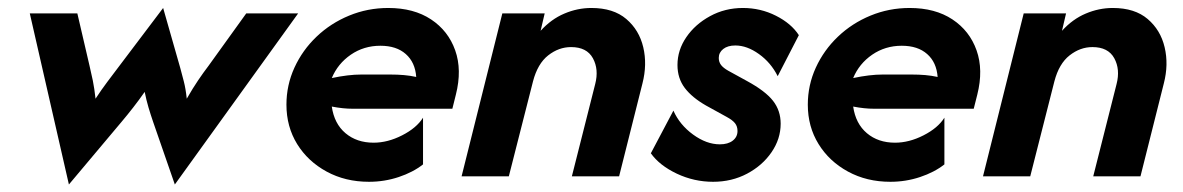

<svg xmlns="http://www.w3.org/2000/svg" viewBox="-20 -451 3026 491"><path d="M156.2 20.8 56.2 -416.7H177.8L209 -282.6Q213.2 -265.3 217.4 -244.8Q221.5 -224.3 224.3 -198.6Q240.3 -222.9 254.2 -241.3Q268.1 -259.7 281.2 -277.1L397.2 -430.6L441 -277.1Q445.1 -261.8 450 -243.1Q454.9 -224.3 457.6 -198.6Q473.6 -226.4 486.8 -245.8Q500 -265.3 513.2 -282.6L609.7 -416.7H742.4L427.1 20.8L371.5 -139.6Q365.3 -157.6 359.7 -176.4Q354.2 -195.1 350 -216Q335.4 -195.1 320.8 -176.4Q306.2 -157.6 291 -139.6Z M923.6 13.9Q863.2 13.9 815.3 -12.2Q767.4 -38.2 739.9 -82.6Q712.5 -127.1 712.5 -183.3Q712.5 -233.3 733 -278.1Q753.5 -322.9 789.6 -357.3Q825.7 -391.7 872.9 -411.1Q920.1 -430.6 972.9 -430.6Q1038.2 -430.6 1082.3 -401.4Q1126.4 -372.2 1144.1 -322.2Q1161.8 -272.2 1145.8 -209L1136.8 -172.9H882.6Q869.4 -172.9 856.2 -174.3Q843.1 -175.7 828.5 -178.5Q834.7 -134.7 863.5 -110.4Q892.4 -86.1 935.4 -86.1Q971.5 -86.1 1008.3 -104.9Q1045.1 -123.6 1061.8 -150V-30.6Q1036.1 -10.4 999.7 1.7Q963.2 13.9 923.6 13.9ZM828.5 -251.4Q870.8 -260.4 904.2 -260.4H977.8Q996.5 -260.4 1012.8 -259Q1029.2 -257.6 1044.4 -254.2Q1041.7 -291.7 1017.7 -312.8Q993.8 -334 952.8 -334Q910.4 -334 877.1 -311.1Q843.8 -288.2 828.5 -251.4Z M1160.4 0 1264.6 -416.7H1372.9L1362.5 -372.2Q1389.6 -402.1 1423.3 -416.3Q1456.9 -430.6 1492.4 -430.6Q1548.6 -430.6 1581.6 -402.4Q1614.6 -374.3 1625 -330.2Q1635.4 -286.1 1622.9 -237.5L1563.2 0H1442.4L1502.1 -236.1Q1511.8 -273.6 1496.2 -302.1Q1480.6 -330.6 1440.3 -330.6Q1409 -330.6 1381.9 -309.4Q1354.9 -288.2 1343.1 -243.1L1281.2 0Z M1803.5 13.9Q1754.9 13.9 1710.8 -6.9Q1666.7 -27.8 1644.4 -59L1702.1 -168.1Q1718.1 -131.9 1752.4 -106.9Q1786.8 -81.9 1820.8 -81.9Q1841.7 -81.9 1853.8 -91.3Q1866 -100.7 1866 -116Q1866 -127.8 1859.7 -135.8Q1853.5 -143.8 1838.2 -152.1L1785.4 -181.2Q1750 -201.4 1731.2 -226Q1712.5 -250.7 1712.5 -284.7Q1712.5 -322.9 1735.1 -355.9Q1757.6 -388.9 1795.8 -409.7Q1834 -430.6 1879.9 -430.6Q1925 -430.6 1964.2 -410.8Q2003.5 -391 2022.9 -361.1L1968.8 -256.2Q1951.4 -291 1920.8 -312.8Q1890.3 -334.7 1860.4 -334.7Q1841 -334.7 1829.5 -325.7Q1818.1 -316.7 1818.1 -302.8Q1818.1 -292.4 1824 -284.7Q1829.9 -277.1 1842.4 -270.1L1890.3 -243.8Q1937.5 -218.1 1956.9 -193.1Q1976.4 -168.1 1976.4 -134.7Q1976.4 -95.8 1953.1 -61.8Q1929.9 -27.8 1890.6 -6.9Q1851.4 13.9 1803.5 13.9Z M2256.9 13.9Q2196.5 13.9 2148.6 -12.2Q2100.7 -38.2 2073.3 -82.6Q2045.8 -127.1 2045.8 -183.3Q2045.8 -233.3 2066.3 -278.1Q2086.8 -322.9 2122.9 -357.3Q2159 -391.7 2206.2 -411.1Q2253.5 -430.6 2306.2 -430.6Q2371.5 -430.6 2415.6 -401.4Q2459.7 -372.2 2477.4 -322.2Q2495.1 -272.2 2479.2 -209L2470.1 -172.9H2216Q2202.8 -172.9 2189.6 -174.3Q2176.4 -175.7 2161.8 -178.5Q2168.1 -134.7 2196.9 -110.4Q2225.7 -86.1 2268.8 -86.1Q2304.9 -86.1 2341.7 -104.9Q2378.5 -123.6 2395.1 -150V-30.6Q2369.4 -10.4 2333 1.7Q2296.5 13.9 2256.9 13.9ZM2161.8 -251.4Q2204.2 -260.4 2237.5 -260.4H2311.1Q2329.9 -260.4 2346.2 -259Q2362.5 -257.6 2377.8 -254.2Q2375 -291.7 2351 -312.8Q2327.1 -334 2286.1 -334Q2243.8 -334 2210.4 -311.1Q2177.1 -288.2 2161.8 -251.4Z M2493.8 0 2597.9 -416.7H2706.2L2695.8 -372.2Q2722.9 -402.1 2756.6 -416.3Q2790.3 -430.6 2825.7 -430.6Q2881.9 -430.6 2914.9 -402.4Q2947.9 -374.3 2958.3 -330.2Q2968.8 -286.1 2956.2 -237.5L2896.5 0H2775.7L2835.4 -236.1Q2845.1 -273.6 2829.5 -302.1Q2813.9 -330.6 2773.6 -330.6Q2742.4 -330.6 2715.3 -309.4Q2688.2 -288.2 2676.4 -243.1L2614.6 0Z"/></svg>

Font: Afacad
Style: Italic
Weight: 400
Italic angle: -14°
Designer: Kristian Moeller
Foundry: Dicotype
Version: Version 1.000